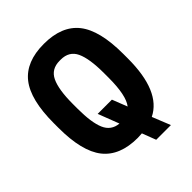

<svg xmlns="http://www.w3.org/2000/svg" viewBox="-245 -928 1164 1164"><g transform="rotate(-45 336.5 -346.5)"><path d="M336 13Q183 13 111 -78Q39 -169 39 -370V-410Q39 -611 111 -702Q183 -793 336 -793Q490 -793 562 -702Q634 -611 634 -410V-370Q634 -90 486 -17L533 100H407L373 11Q349 13 336 13ZM389 -262 427 -165Q469 -218 469 -370V-410Q469 -534 441 -593.5Q413 -653 341 -653H332Q260 -653 231.5 -593.5Q203 -534 203 -410V-370Q203 -252 228.5 -192.5Q254 -133 319 -127L267 -262Z"/></g></svg>

Font: Cooper Hewitt
Style: Bold
Weight: 711
Designer: Village Type and Design LLC
Foundry: Cooper Hewitt Smithsonian Design Museum
Version: 1.000